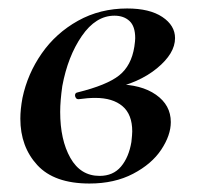

<svg xmlns="http://www.w3.org/2000/svg" viewBox="-20 -419 473 453"><path d="M28 -139Q28 -161 33 -188Q45 -245 78.5 -293Q112 -341 164 -370Q216 -399 280 -399Q333 -399 363 -379Q393 -359 393 -329Q393 -293 350.5 -258Q308 -223 240 -209L255 -220Q313 -220 348 -195.5Q383 -171 383 -131Q383 -100 360.5 -66Q338 -32 294 -9Q250 14 191 14Q108 14 68 -29.5Q28 -73 28 -139ZM290 -84Q292 -102 292 -109Q292 -149 269 -168.5Q246 -188 205 -188Q187 -188 166 -185H165Q161 -185 159 -188Q157 -191 157 -194Q157 -200 163 -201Q232 -218 261 -241Q290 -264 297 -309Q299 -323 299 -329Q299 -357 285.5 -369.5Q272 -382 250 -382Q206 -382 173 -334Q140 -286 127 -216Q122 -181 122 -155Q122 -89 146 -46.5Q170 -4 215 -4Q247 -4 265.5 -26Q284 -48 290 -84Z"/></svg>

Font: Cormorant Garamond
Style: Bold Italic
Weight: 700
Italic angle: -10°
Designer: Christian Thalmann (Catharsis Fonts)
Foundry: Catharsis Fonts
Version: Version 4.000